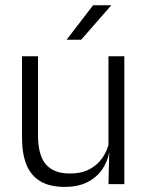

<svg xmlns="http://www.w3.org/2000/svg" viewBox="-20 -702 565 732"><path d="M125 -487.5V-181.5Q125 -138.5 136.8 -106.8Q148.5 -75 175.5 -57.8Q202.5 -40.5 248 -40.5Q290.5 -40.5 321.2 -56.8Q352 -73 371.2 -101.2Q390.5 -129.5 397 -164.5L409.5 -120H396Q389.5 -84.5 368.8 -54.8Q348 -25 312.8 -7.2Q277.5 10.5 227 10.5Q168.5 10.5 132.8 -11.5Q97 -33.5 80.5 -75Q64 -116.5 64 -175.5V-487.5ZM454 -487.5V0H393.5L396.5 -120.5L393.5 -123.5V-487.5ZM335 -682H403.5V-681L289.5 -550.5H235V-552Z"/></svg>

Font: Anek Telugu Medium Light
Style: Regular
Weight: 300
Version: Version 1.003